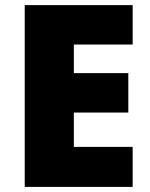

<svg xmlns="http://www.w3.org/2000/svg" viewBox="-20 -734 589 754"><path d="M501 0H77.1V-713.9H501V-559.1H270V-446.8H483.9V-292H270V-157.2H501Z"/></svg>

Font: Sahel Black FD
Style: Black-FD
Weight: 900
Foundry: Saber Rastikerdar (saber.rastikerdar@gmail.com)
Version: Version 3.3.1